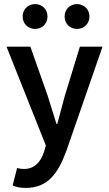

<svg xmlns="http://www.w3.org/2000/svg" viewBox="-20 -720 535 942"><path d="M205 -6 196 25C180 74 150 109 98 109C87 109 77 108 64 104L42 190C60 198 79 202 106 202C213 202 264 133 305 22L483 -491H372L298 -250C286 -206 273 -157 261 -112H257C242 -158 228 -207 214 -250L129 -491H12ZM358 -578C393 -578 419 -605 419 -639C419 -673 393 -700 358 -700C322 -700 297 -673 297 -639C297 -605 322 -578 358 -578ZM91 -639C91 -605 117 -578 152 -578C188 -578 213 -605 213 -639C213 -673 188 -700 152 -700C117 -700 91 -673 91 -639Z"/></svg>

Font: DAIFUKU Sans Semibold
Style: Regular
Weight: 600
Designer: Original font ‘Source Sans 3’ : Paul D. Hunt
Foundry: Daifuku
Version: Version 1.000